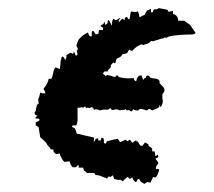

<svg xmlns="http://www.w3.org/2000/svg" viewBox="-20 -453 528 473"><path d="M434 -402H419Q419 -415 406 -419V-426L401 -425L395 -424Q394 -427 392 -429L382 -431L371 -433Q369 -431 366 -430H360L358 -428L357 -425Q356 -421 352 -423V-431L347 -429L342 -427Q339 -422 336 -416L333 -415L330 -414L324 -410Q322 -420 320 -425Q312 -422 304 -425Q301 -422 301 -416L300 -411L299 -406Q297 -404 295 -408L294 -410L292 -411Q290 -411 288 -409Q287 -408 287 -403Q284 -406 281 -407L277 -403L273 -398Q272 -401 273 -404L275 -406Q276 -408 275 -409Q269 -404 265 -403L262 -405L260 -407Q256 -405 255 -389Q250 -403 247 -404Q245 -402 245 -399Q246 -396 243 -394Q241 -392 239 -392Q239 -396 237 -400L236 -397L235 -394L231 -392L227 -389Q229 -388 232 -386Q234 -384 234 -384V-382L233 -379H224L223 -374L222 -369H219L216 -368L214 -371L212 -374Q210 -378 207 -376L206 -373V-369Q207 -365 205 -363Q200 -363 199 -367L198 -370L196 -373L186 -367Q183 -365 174 -356L171 -349L168 -341L170 -337L172 -332L169 -328L170 -324L171 -319L169 -317L167 -315L165 -320L162 -326L160 -320L155 -323Q149 -322 142 -315H143L144 -314L143 -310L141 -305L138 -310L135 -314Q132 -313 131 -310V-307L130 -305Q129 -303 129 -296L128 -286V-285L127 -283L122 -285L117 -287Q112 -282 111 -273L109 -265Q108 -260 106 -259H100Q98 -247 87 -234L90 -229L92 -223H85Q84 -223 82 -224Q80 -225 79 -225L78 -220L77 -216L74 -208L75 -202V-197L71 -195Q69 -188 68 -179Q64 -178 66 -171L72 -168L71 -167L69 -165Q66 -162 68 -161Q75 -161 77 -160V-156Q70 -152 68 -152V-144L72 -142L75 -140L77 -128L79 -115L87 -108L94 -101Q96 -96 99 -93L103 -89L105 -85H111L112 -81V-79L114 -77L115 -76Q118 -74 118 -73L123 -74L127 -75Q129 -67 132 -63L135 -58L139 -54Q148 -56 152 -55Q153 -47 159 -41H167L173 -47Q174 -44 174 -40H185Q185 -36 188 -32L191 -30L194 -27H212L214 -24L215 -22L223 -21L229 -19L234 -17L239 -15L244 -13Q245 -16 247 -18Q251 -18 252 -17L258 -21L260 -16L261 -12L266 -11L270 -10H277L280 -8L282 -6L288 -12L294 -17Q297 -15 300 -12Q303 -15 306 -16Q308 -8 315 -4L317 -7L319 -11Q320 -12 323 -12L327 -5Q329 -4 331 -3Q333 -2 334 -1L336 0L340 -3L343 -5L347 -4L351 -3Q351 -4 352 -6Q353 -8 354.5 -11Q356 -14 357 -17Q359 -16 364 -16Q370 -24 372 -35L370 -37H368L365 -36Q363 -41 366 -45L369 -49Q371 -51 369 -54Q368 -55 366 -58Q364 -60 363 -62L367 -64L370 -66V-69L369 -72L363 -68Q361 -78 361 -80H355V-84L354 -88L350 -91L346 -94V-96L345 -98L341 -100L337 -102L331 -94H326L323 -98L321 -102Q319 -105 314 -107L310 -104L306 -101L303 -105L300 -109L294 -105L289 -109Q283 -105 276 -103Q275 -104 273 -107Q272 -108 271.5 -109Q271 -110 270 -111Q262 -110 244 -105Q242 -104 241 -99L239 -100H236V-107Q236 -112 233 -113Q231 -113 230 -114L229 -110L228 -107H222V-112H219L216 -111L214 -107L211 -103Q211 -111 212 -114L190 -119L169 -124L167 -131L164 -137L160 -139L157 -141L159 -144H168Q172 -153 171 -166V-188L177 -187L176 -190Q179 -189 178 -188V-187L180 -189L183 -188Q187 -187 190 -192Q190 -185 197 -188Q199 -186 202 -187Q203 -187 203 -188Q207 -190 208 -188L210 -186L212 -182Q214 -186 227 -181Q233 -183 234 -183H241Q248 -182 252 -187Q254 -182 258 -182Q260 -182 266 -184Q267 -183 270 -183Q274 -182 275 -181L279 -182H282Q286 -182 290 -184Q290 -180 298 -182Q301 -178 304 -179Q306 -179 308 -184Q314 -180 321 -181Q323 -186 331 -184L338 -182Q341 -180 344 -182Q346 -186 350 -184L353 -182Q355 -180 357 -182Q370 -187 372 -189Q373 -192 373 -195Q374 -195 375 -189Q381 -194 381 -204L380 -212V-221Q388 -229 384 -236Q383 -238 379 -242L373 -248Q375 -256 366 -259L357 -260Q356 -260 353 -261Q351 -261 350 -262Q347 -267 344 -267Q340 -267 339 -261Q335 -261 333 -256Q332 -256 331 -261L330 -263L329 -267Q323 -268 320 -264L317 -259L316 -254Q313 -252 311 -256L310 -258L309 -261Q294 -258 273 -263Q268 -272 264 -263Q261 -263 255 -266L250 -267L245 -268Q242 -269 241 -265Q236 -270 234 -271H233L237 -277H245Q245 -279 247 -281L250 -284Q254 -288 253 -292Q254 -294 259 -299L261 -298L264 -297Q266 -305 267 -308L271 -310L275 -312Q280 -315 281 -319L293 -322L296 -327L298 -331L302 -329Q303 -328 306 -328L311 -333L317 -338Q323 -342 329 -344L333 -342L338 -344L343 -345L348 -348L352 -352H355L357 -351Q358 -352 369 -355L378 -358H381L383 -359Q385 -361 387 -361Q389 -359 392 -361L394 -362L396 -363Q408 -366 424 -367Q436 -368 453 -368Q458 -368 462 -372Q458 -377 453.5 -384Q449 -391 448 -392Q445 -394 440 -397.5Q435 -401 434 -402ZM177 -186 178 -187Z"/></svg>

Font: Kom-post
Style: Regular
Weight: 400
Designer: @guaschetti
Foundry: guaschetti
Version: Version 1.00 December 6, 2021, initial release